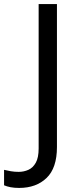

<svg xmlns="http://www.w3.org/2000/svg" viewBox="-98 -734 391 944"><path d="M-4 190Q-28 190 -46 186.5Q-64 183 -78 177V101Q-62 105 -44 108Q-26 111 -6 111Q19 111 41.5 101Q64 91 78 66Q92 41 92 -4V-714H182V-11Q182 92 131 141Q80 190 -4 190Z"/></svg>

Font: Noto Sans Cypro Minoan
Style: Regular
Weight: 400
Designer: David Williams
Foundry: David Williams
Version: Version 1.503; ttfautohint (v1.8.4.7-5d5b)